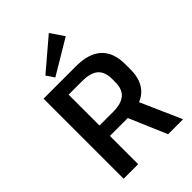

<svg xmlns="http://www.w3.org/2000/svg" viewBox="-276 -1076 1187 1187"><g transform="rotate(-45 317.5 -482.0)"><path d="M77 -700H362Q472 -700 528.5 -648Q585 -596 585 -494V-447Q585 -348 528.5 -297.5Q472 -247 362 -247H198V-338H323Q394 -338 428.5 -367.5Q463 -397 463 -458V-485Q463 -549 429 -578.5Q395 -608 323 -608H175L204 -642V0H77ZM349 -274H476L597 0H466ZM447 -876 221 -741 186 -793 387 -964Z"/></g></svg>

Font: Pathway Extreme 12pt SemiBold
Style: Regular
Weight: 600
Version: Version 1.001;gftools[0.9.26]